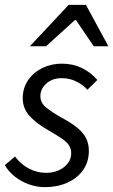

<svg xmlns="http://www.w3.org/2000/svg" viewBox="-22 -761 468 793"><path d="M163.2 12Q130.7 12 98.8 0.9Q66.9 -10.3 40.5 -30.8Q14.1 -51.4 -2.2 -78.9L39.9 -114.5Q63.2 -83.1 96.7 -65.1Q130.3 -47.1 169.4 -47.1Q197 -47.1 220.4 -57.6Q243.9 -68.1 258 -86.4Q272.1 -104.6 272.1 -127.9Q272.1 -145.9 263.7 -159.7Q255.3 -173.4 234.1 -188.2Q212.9 -202.9 175.5 -224.2Q129.6 -250.3 100.8 -281.5Q71.9 -312.7 71.9 -355.4Q71.9 -397.1 93.8 -429.4Q115.8 -461.7 152.6 -479.9Q189.5 -498.1 233.5 -498.1Q278.9 -498.1 315.8 -480.3Q352.8 -462.6 380 -430.7L339.2 -390.4Q318.9 -412.2 291.8 -425.2Q264.7 -438.2 232.2 -438.2Q194.3 -438.2 169.5 -416Q144.8 -393.9 144.8 -364.3Q144.8 -335.7 169.5 -316.2Q194.3 -296.6 231.1 -275.8Q272.2 -253.9 297.1 -233.5Q322 -213.1 333.5 -190.1Q345 -167.1 345 -138.3Q345 -92.7 321.3 -58.8Q297.6 -24.9 256.2 -6.5Q214.8 12 163.2 12ZM101.5 -570 261.5 -740.9H333L425.6 -570H365.1L291.6 -678.2H287.6L168.3 -570Z"/></svg>

Font: Source Sans 3 VF
Style: Italic
Weight: 200
Italic angle: -11°
Designer: Paul D. Hunt
Foundry: Adobe Systems Incorporated
Version: Version 3.042;hotconv 1.0.118;makeotfexe 2.5.65603